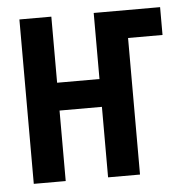

<svg xmlns="http://www.w3.org/2000/svg" viewBox="-43 -562 587 605"><g transform="rotate(-5 250.0 -260.0)"><path d="M40 0V-520H141V-311H275V-520H485V-432H376V0H275V-223H141V0Z"/></g></svg>

Font: Iosevka SS18 Semibold
Style: Regular
Weight: 600
Monospace: yes
Designer: Belleve Invis
Foundry: Belleve Invis
Version: Version 25.1.1; ttfautohint (v1.8.4)